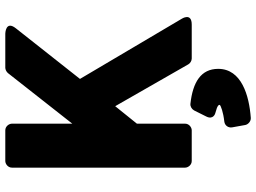

<svg xmlns="http://www.w3.org/2000/svg" viewBox="-141 -578 967 725"><g transform="rotate(-90 342.5 -215.5)"><path d="M72 0C72 11 82 25 97 25H213C224 25 238 15 238 0V-182L304 -264L462 12C466 19 475 25 484 25H612C659 25 634 -13 634 -13L407 -397L598 -639C629 -678 578 -679 578 -679H449C443 -679 434 -675 429 -669L238 -426V-654C238 -665 228 -679 213 -679H97C86 -679 72 -669 72 -654ZM313 20C303 19 293 25 288 34L265 80C252 106 275 114 281 115C308 122 309 127 309 131C305 135 282 144 246 148C230 150 222 164 224 177L233 227C235 238 247 249 260 248C344 242 445 213 445 125C445 60 395 29 313 20Z"/></g></svg>

Font: Falling Sky
Style: Blk
Weight: 900
Designer: Paul D. Hunt
Foundry: Adobe Systems Incorporated
Version: Version 1.02